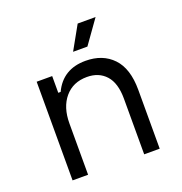

<svg xmlns="http://www.w3.org/2000/svg" viewBox="-125 -798 862 907"><g transform="rotate(-20 306.0 -344.0)"><path d="M87 0V-496H165V-412H177Q223 -510 337 -510Q423 -510 474 -456.5Q525 -403 525 -296V0H447V-280Q447 -358 412 -397Q377 -436 317 -436Q247 -436 206 -387.5Q165 -339 165 -258V0ZM297 -570 363 -688H453L369 -570Z"/></g></svg>

Font: Space Mono
Style: Regular
Weight: 400
Monospace: yes
Designer: Colophon Foundry + Benjamin Critton
Foundry: Colophon Foundry & Benjamin Critton
Version: Version 1.003; ttfautohint (v1.8.4.7-5d5b)